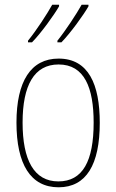

<svg xmlns="http://www.w3.org/2000/svg" viewBox="-20 -786 495 816"><path d="M356 -759V-766H327C306 -728 258 -655 224 -613V-606H241C281 -647 336 -724 356 -759ZM231 -759V-766H202C181 -728 135 -657 99 -613V-606H116C156 -647 211 -724 231 -759ZM404 -264C404 -428 356 -537 229 -537C111 -537 50 -440 50 -265C50 -88 110 10 229 10C347 10 404 -87 404 -264ZM76 -265C76 -423 125 -512 229 -512C339 -512 378 -413 378 -265C378 -102 332 -15 228 -15C124 -15 76 -107 76 -265Z"/></svg>

Font: Noto Sans Sinhala Condensed Thin
Style: Regular
Weight: 100
Width: 3
Designer: Jelle Bosma - Monotype Design Team
Foundry: Monotype Imaging Inc.
Version: Version 2.006